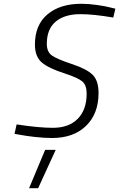

<svg xmlns="http://www.w3.org/2000/svg" viewBox="-20 -722 631 1017"><path d="M591 -676 566 -682C548.7 -686.7 525 -691.2 495 -695.5C465 -699.8 437 -702 411 -702C335.7 -702 275.8 -683.3 231.5 -646C187.2 -608.7 165 -555.3 165 -486C165 -443.3 177.2 -411.7 201.5 -391C225.8 -370.3 266.3 -351 323 -333C369.7 -317.7 400.7 -303.5 416 -290.5C431.3 -277.5 439 -256 439 -226C439 -169.3 423.3 -125 392 -93C360.7 -61 316.7 -45 260 -45C210 -45 146 -51 68 -63L57 -13L86 -8C106 -4 132.5 -0.2 165.5 3.5C198.5 7.2 228.7 9 256 9C331.3 9 391.2 -12.3 435.5 -55C479.8 -97.7 502 -156 502 -230C502 -273.3 491.5 -305.3 470.5 -326C449.5 -346.7 412.7 -365.7 360 -383C308 -400.3 273 -415.3 255 -428C237 -440.7 228 -461.3 228 -490C228 -542 243.7 -581.2 275 -607.5C306.3 -633.8 350 -647 406 -647C452.7 -647 510.7 -641 580 -629ZM275 72 182 275H134L219 72Z"/></svg>

Font: RazerF5 Light
Style: Italic
Weight: 300
Foundry: Razer Inc.
Version: Version 2